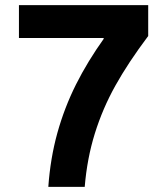

<svg xmlns="http://www.w3.org/2000/svg" viewBox="-20 -727 636 747"><path d="M53.7 -707H556.6V-586.9L385.7 -579.1H53.7ZM385.7 -579.1 383.3 -571.3V-586.9L385.7 -579.1L556.6 -586.9Q478.5 -482.9 429 -394Q379.4 -305.2 349.1 -208Q318.8 -110.8 309.6 0H168Q175.8 -110.8 203.1 -209.5Q230.5 -308.1 275.6 -398.2Q320.8 -488.3 385.7 -579.1Z"/></svg>

Font: Wanted Sans Variable
Style: Regular
Weight: 400
Designer: Original Design by Kil Hyung-jin and Kang Hanbin, Wanted Lab, Inc; Hangeul from Source Han Sans by Jang Soo-young and Ka
Foundry: Wanted Lab, Inc.
Version: Version 1.003;Glyphs 3.2 (3227)